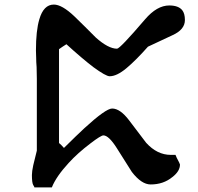

<svg xmlns="http://www.w3.org/2000/svg" viewBox="-20 -934 865 837"><path d="M786.1 -846.7Q786.1 -804.7 731.4 -780.3Q629.9 -733.4 625 -730.5Q573.2 -671.9 531.2 -636.7Q489.3 -601.6 458 -601.6Q441.4 -601.6 386.7 -641.6Q336.9 -679.7 269.5 -741.2Q266.6 -739.3 252.9 -730.5Q238.3 -720.7 237.3 -719.7Q237.3 -584 237.3 -310.5Q246.1 -303.7 258.8 -289.1Q288.1 -317.4 309.6 -338.9Q332 -360.4 347.7 -375Q441.4 -460.9 468.8 -460.9Q503.9 -460.9 543 -409.2Q580.1 -360.4 617.2 -311.5Q665 -258.8 724.6 -258.8Q730.5 -258.8 735.4 -258.8Q741.2 -258.8 745.1 -258.8Q749 -250 750 -247.1Q764.6 -219.7 764.6 -216.8Q764.6 -187.5 731.4 -162.1Q692.4 -129.9 636.7 -129.9Q596.7 -129.9 554.7 -184.6Q524.4 -231.4 489.3 -288.1Q454.1 -343.8 430.7 -343.8Q419.9 -343.8 374 -308.6Q318.4 -266.6 279.3 -223.6Q224.6 -164.1 206.1 -117.2Q180.7 -117.2 129.9 -117.2Q129.9 -120.1 125 -127Q119.1 -136.7 119.1 -170.9Q119.1 -186.5 125 -213.9Q140.6 -277.3 140.6 -277.3Q140.6 -381.8 140.6 -589.8Q140.6 -604.5 139.6 -641.6Q137.7 -663.1 137.7 -681.6Q136.7 -699.2 136.7 -713.9Q136.7 -800.8 151.4 -849.6Q169.9 -914.1 214.8 -914.1Q250 -914.1 303.7 -863.3Q327.1 -839.8 350.6 -817.4Q374 -793.9 397.5 -770.5Q452.1 -721.7 490.2 -721.7Q502.9 -721.7 612.3 -849.6Q664.1 -910.2 717.8 -910.2Q757.8 -910.2 774.4 -889.6Q786.1 -875 786.1 -846.7Z"/></svg>

Font: Tolkien Dwarf Runes
Style: Regular
Weight: 400
Version: Regular